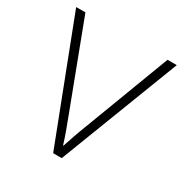

<svg xmlns="http://www.w3.org/2000/svg" viewBox="-130 -633 706 737"><g transform="rotate(30 223.0 -265.0)"><path d="M204 0H242L446 -530H405L263 -155C246 -112 235 -78 224 -45H222C212 -78 200 -111 183 -155L41 -530H0Z"/></g></svg>

Font: Noto Sans Sinhala UI ExtraLight
Style: Regular
Weight: 200
Designer: Jelle Bosma - Monotype Design Team
Foundry: Monotype Imaging Inc.
Version: Version 2.006